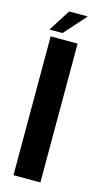

<svg xmlns="http://www.w3.org/2000/svg" viewBox="-105 -680 384 716"><g transform="rotate(15 87.0 -322.0)"><path d="M26.5 -536H130.5V0H26.5ZM69 -643.5H141L66 -559.5H15.5Z"/></g></svg>

Font: Anybody Narrow Medium
Style: Regular
Weight: 500
Width: 3
Designer: Tyler Finck
Foundry: Etcetera Type Company
Version: Version 1.000; ttfautohint (v1.8)